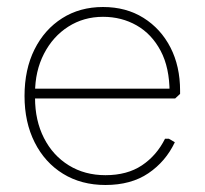

<svg xmlns="http://www.w3.org/2000/svg" viewBox="-20 -520 584 548"><path d="M281 8Q212 8 160 -24Q108 -56 79 -113.5Q50 -171 50 -246Q50 -322 78.5 -379Q107 -436 157.5 -468Q208 -500 274 -500Q340 -500 389.5 -469Q439 -438 466.5 -384.5Q494 -331 494 -261V-252L480 -239H64V-267H476L464 -256Q464 -327 438.5 -375Q413 -423 370 -447.5Q327 -472 274 -472Q219 -472 175 -444Q131 -416 105.5 -366.5Q80 -317 80 -254V-241Q80 -176 105.5 -126Q131 -76 176.5 -48Q222 -20 281 -20Q343 -20 385 -48Q427 -76 451 -124H462L479 -114Q453 -59 403.5 -25.5Q354 8 281 8Z"/></svg>

Font: Fustat ExtraLight
Style: Regular
Weight: 250
Designer: Mohamed Gaber, Khaled Hosny, Laura Garcia Mut
Foundry: Kief Type Foundry, Alif Type Foundry, Hard Type Foundry
Version: Version 1.007